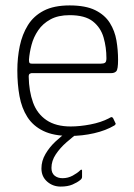

<svg xmlns="http://www.w3.org/2000/svg" viewBox="-20 -497 495 709"><path d="M44 -237Q44 -284 53 -327Q62 -370 83 -404Q104 -438 141.5 -457.5Q179 -477 237 -477Q296 -477 331.5 -459.5Q367 -442 385.5 -412.5Q404 -383 410 -347.5Q416 -312 416 -276Q416 -241 409.5 -234Q403 -227 391 -227H97Q95 -227 90.5 -225Q86 -223 86 -214Q87 -160 102 -118.5Q117 -77 151.5 -53.5Q186 -30 241 -30Q275 -30 314 -37.5Q353 -45 382 -60Q388 -64 391.5 -64.5Q395 -65 398 -60L406 -43Q408 -40 407 -38.5Q406 -37 403 -34Q371 -15 327.5 -5Q284 5 238 5Q178 5 140 -13.5Q102 -32 81 -65Q60 -98 52 -142Q44 -186 44 -237ZM373 -282Q373 -322 362.5 -358.5Q352 -395 323 -418Q294 -441 237 -441Q195 -441 166.5 -425.5Q138 -410 121 -385Q104 -360 96.5 -331.5Q89 -303 87 -277Q87 -269 88.5 -265.5Q90 -262 98 -262H353Q363 -262 368 -265.5Q373 -269 373 -282ZM204 192Q175 192 154 173.5Q133 155 133 125Q133 97 148 71.5Q163 46 185 25.5Q207 5 226 -8Q229 -11 233.5 -12Q238 -13 242 -13H267Q269 -13 270.5 -10.5Q272 -8 267 -5Q249 8 225.5 28.5Q202 49 186 73Q170 97 170 123Q170 142 181.5 151.5Q193 161 211 161Q231 161 248.5 151.5Q266 142 276 132Q279 129 281 129.5Q283 130 283 133V156Q283 163 276 168Q265 177 247.5 184.5Q230 192 204 192Z"/></svg>

Font: Glory Thin ExtraLight
Style: Regular
Weight: 250
Version: Version 1.011